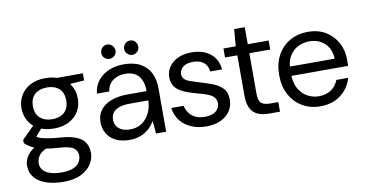

<svg xmlns="http://www.w3.org/2000/svg" viewBox="-82 -883 2522 1322"><g transform="rotate(-10 1179.5 -222.5)"><path d="M266 217Q199 217 147 199.5Q95 182 66 148Q37 114 37 64Q37 42 46.5 18.5Q56 -5 79.5 -28Q103 -51 146 -71L202 -37Q151 -15 135 10Q119 35 119 62Q119 90 136 110Q153 130 186.5 140.5Q220 151 266 151Q313 151 343.5 139Q374 127 388.5 105.5Q403 84 403 56Q403 24 377.5 4.5Q352 -15 281 -19Q222 -23 182.5 -30Q143 -37 117 -46.5Q91 -56 73.5 -68Q56 -80 42 -93V-116L139 -213L193 -189L112 -96L121 -130Q130 -124 140.5 -117.5Q151 -111 169.5 -106Q188 -101 219 -96Q250 -91 300 -87Q367 -82 408 -65Q449 -48 467.5 -18.5Q486 11 486 53Q486 93 462.5 130.5Q439 168 390.5 192.5Q342 217 266 217ZM265 -156Q202 -156 158 -179.5Q114 -203 91 -243Q68 -283 68 -332Q68 -381 91 -420.5Q114 -460 158 -484Q202 -508 265 -508Q328 -508 372 -484Q416 -460 439 -420.5Q462 -381 462 -332Q462 -283 439 -243Q416 -203 372 -179.5Q328 -156 265 -156ZM265 -221Q318 -221 349.5 -249.5Q381 -278 381 -332Q381 -387 349.5 -415Q318 -443 265 -443Q212 -443 180 -415Q148 -387 148 -332Q148 -278 180 -249.5Q212 -221 265 -221ZM345 -433 320 -496H526V-446Z M767 12Q707 12 666.5 -9Q626 -30 606.5 -65Q587 -100 587 -141Q587 -192 613.5 -227Q640 -262 688.5 -280.5Q737 -299 803 -299H937Q937 -347 922 -379Q907 -411 879 -426.5Q851 -442 812 -442Q763 -442 727 -417Q691 -392 683 -341H597Q603 -395 633 -432Q663 -469 709.5 -488.5Q756 -508 812 -508Q883 -508 929.5 -482.5Q976 -457 998.5 -411.5Q1021 -366 1021 -305V0H950L943 -86H940Q927 -63 909 -45Q891 -27 869.5 -14.5Q848 -2 822 5Q796 12 767 12ZM781 -59Q819 -59 847.5 -73.5Q876 -88 896 -113Q916 -138 926.5 -169.5Q937 -201 937 -234H810Q761 -234 731 -222.5Q701 -211 688 -191Q675 -171 675 -145Q675 -119 687.5 -99.5Q700 -80 724 -69.5Q748 -59 781 -59ZM725 -562Q704 -562 689.5 -576.5Q675 -591 675 -612Q675 -632 689.5 -647Q704 -662 725 -662Q745 -662 760 -647Q775 -632 775 -612Q775 -591 760 -576.5Q745 -562 725 -562ZM885 -562Q864 -562 849.5 -576.5Q835 -591 835 -612Q835 -632 849.5 -647Q864 -662 885 -662Q905 -662 919.5 -647Q934 -632 934 -612Q934 -591 919.5 -576.5Q905 -562 885 -562Z M1301 12Q1242 12 1195 -8.5Q1148 -29 1119.5 -66.5Q1091 -104 1084 -155H1170Q1176 -130 1191 -107Q1206 -84 1233.5 -69.5Q1261 -55 1302 -55Q1338 -55 1361 -65.5Q1384 -76 1395 -93.5Q1406 -111 1406 -131Q1406 -158 1391.5 -174Q1377 -190 1348.5 -201Q1320 -212 1281 -222Q1251 -230 1220 -240.5Q1189 -251 1163.5 -266Q1138 -281 1122.5 -305Q1107 -329 1107 -365Q1107 -405 1129 -437.5Q1151 -470 1191.5 -489Q1232 -508 1287 -508Q1366 -508 1416.5 -469Q1467 -430 1475 -356H1392Q1388 -397 1360.5 -419.5Q1333 -442 1286 -442Q1240 -442 1215.5 -422Q1191 -402 1191 -372Q1191 -352 1203.5 -338.5Q1216 -325 1242.5 -315.5Q1269 -306 1309 -294Q1355 -281 1396.5 -265Q1438 -249 1464.5 -221Q1491 -193 1491 -144Q1492 -99 1468.5 -63.5Q1445 -28 1402.5 -8Q1360 12 1301 12Z M1741 0Q1696 0 1663 -14Q1630 -28 1612.5 -61.5Q1595 -95 1595 -152V-433H1509V-496H1595L1605 -615H1679V-496H1825V-433H1679V-152Q1679 -101 1698 -84Q1717 -67 1765 -67H1817V0Z M2099 12Q2028 12 1973 -20.5Q1918 -53 1886.5 -111.5Q1855 -170 1855 -248Q1855 -327 1886 -385Q1917 -443 1972.5 -475.5Q2028 -508 2101 -508Q2174 -508 2226 -475.5Q2278 -443 2306 -390.5Q2334 -338 2334 -276Q2334 -266 2334 -254.5Q2334 -243 2333 -229H1918V-294H2251Q2248 -364 2205.5 -403Q2163 -442 2099 -442Q2056 -442 2019 -423Q1982 -404 1959.5 -366Q1937 -328 1937 -271V-243Q1937 -181 1960 -140Q1983 -99 2020.5 -78.5Q2058 -58 2099 -58Q2151 -58 2186 -82Q2221 -106 2237 -148H2320Q2307 -102 2277 -66Q2247 -30 2202.5 -9Q2158 12 2099 12Z"/></g></svg>

Font: DM Sans 9pt 36pt
Style: Regular
Weight: 400
Version: Version 4.004;gftools[0.9.30]